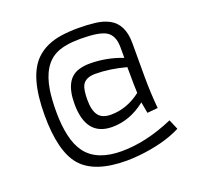

<svg xmlns="http://www.w3.org/2000/svg" viewBox="-147 -885 1211 1182"><g transform="rotate(-20 458.5 -294.0)"><path d="M818.8 -3.4 846.7 62Q735.8 118.7 570.3 135.7Q523.9 140.1 487.3 140.1Q276.9 140.1 190.4 39.1Q106.9 -59.6 106.9 -295.9Q106.9 -550.3 207 -646.5Q270 -707 374 -722.2Q424.8 -729.5 484.6 -729.5Q544.4 -729.5 596.2 -723.1Q647.9 -716.8 685.5 -696.3Q766.6 -651.9 766.6 -529.3V-313Q766.6 -205.1 776.4 -99.6L707 -93.3L693.8 -166.5Q591.8 -85.4 475.6 -85.4Q303.7 -85.4 303.7 -298.3Q303.7 -462.9 408.7 -491.2Q439.9 -500 475.6 -500Q585.4 -500 689 -460V-529.3Q689 -607.4 641.6 -635.7Q596.7 -662.6 474.1 -662.6Q376 -662.6 319.3 -637.2Q216.3 -590.8 190.9 -432.6Q181.6 -375 181.6 -288.8Q181.6 -202.6 197.3 -132.8Q212.9 -63 248 -16.6Q318.4 74.7 478.8 74.7Q639.2 74.7 818.8 -3.4ZM687 -399.9Q579.6 -428.7 487.3 -428.7Q422.9 -428.7 401.4 -389.2Q386.7 -361.3 386.7 -293.7Q386.7 -226.1 411.1 -192.6Q435.5 -159.2 493.2 -159.2Q598.1 -159.2 689.9 -230Q688.5 -254.4 688 -291.5L687.5 -352.5Q687 -376.5 687 -399.9Z"/></g></svg>

Font: Armata
Style: Regular
Weight: 400
Designer: Viktoriya Grabowska
Foundry: Viktoriya Grabowska
Version: Version 1.002